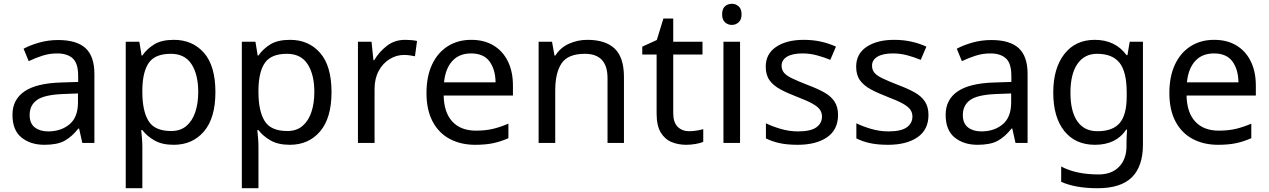

<svg xmlns="http://www.w3.org/2000/svg" viewBox="-20 -757 6723 1017"><path d="M288 -545Q386 -545 433 -502Q480 -459 480 -365V0H416L399 -76H395Q360 -32 321.5 -11Q283 10 215 10Q142 10 94 -28.5Q46 -67 46 -149Q46 -229 109 -272.5Q172 -316 303 -320L394 -323V-355Q394 -422 365 -448Q336 -474 283 -474Q241 -474 203 -461.5Q165 -449 132 -433L105 -499Q140 -518 188 -531.5Q236 -545 288 -545ZM314 -259Q214 -255 175.5 -227Q137 -199 137 -148Q137 -103 164.5 -82Q192 -61 235 -61Q303 -61 348 -98.5Q393 -136 393 -214V-262Z M901 -546Q1000 -546 1060.5 -477Q1121 -408 1121 -269Q1121 -132 1060.5 -61Q1000 10 900 10Q838 10 797.5 -13.5Q757 -37 734 -68H728Q730 -51 732 -25Q734 1 734 20V240H646V-536H718L730 -463H734Q758 -498 797 -522Q836 -546 901 -546ZM885 -472Q803 -472 769.5 -426Q736 -380 734 -286V-269Q734 -170 766.5 -116.5Q799 -63 887 -63Q936 -63 967.5 -90Q999 -117 1014.5 -163.5Q1030 -210 1030 -270Q1030 -362 994.5 -417Q959 -472 885 -472Z M1516 -546Q1615 -546 1675.5 -477Q1736 -408 1736 -269Q1736 -132 1675.5 -61Q1615 10 1515 10Q1453 10 1412.5 -13.5Q1372 -37 1349 -68H1343Q1345 -51 1347 -25Q1349 1 1349 20V240H1261V-536H1333L1345 -463H1349Q1373 -498 1412 -522Q1451 -546 1516 -546ZM1500 -472Q1418 -472 1384.5 -426Q1351 -380 1349 -286V-269Q1349 -170 1381.5 -116.5Q1414 -63 1502 -63Q1551 -63 1582.5 -90Q1614 -117 1629.5 -163.5Q1645 -210 1645 -270Q1645 -362 1609.5 -417Q1574 -472 1500 -472Z M2126 -546Q2141 -546 2158.5 -544.5Q2176 -543 2189 -540L2178 -459Q2165 -462 2149.5 -464Q2134 -466 2120 -466Q2079 -466 2043 -443.5Q2007 -421 1985.5 -380.5Q1964 -340 1964 -286V0H1876V-536H1948L1958 -438H1962Q1988 -482 2029 -514Q2070 -546 2126 -546Z M2476 -546Q2545 -546 2594.5 -516Q2644 -486 2670.5 -431.5Q2697 -377 2697 -304V-251H2330Q2332 -160 2376.5 -112.5Q2421 -65 2501 -65Q2552 -65 2591.5 -74.5Q2631 -84 2673 -102V-25Q2632 -7 2592 1.5Q2552 10 2497 10Q2421 10 2362.5 -21Q2304 -52 2271.5 -113.5Q2239 -175 2239 -264Q2239 -352 2268.5 -415Q2298 -478 2351.5 -512Q2405 -546 2476 -546ZM2475 -474Q2412 -474 2375.5 -433.5Q2339 -393 2332 -321H2605Q2604 -389 2573 -431.5Q2542 -474 2475 -474Z M3091 -546Q3187 -546 3236 -499.5Q3285 -453 3285 -349V0H3198V-343Q3198 -472 3078 -472Q2989 -472 2955 -422Q2921 -372 2921 -278V0H2833V-536H2904L2917 -463H2922Q2948 -505 2994 -525.5Q3040 -546 3091 -546Z M3630 -62Q3650 -62 3671 -65.5Q3692 -69 3705 -73V-6Q3691 1 3665 5.5Q3639 10 3615 10Q3573 10 3537.5 -4.5Q3502 -19 3480 -55Q3458 -91 3458 -156V-468H3382V-510L3459 -545L3494 -659H3546V-536H3701V-468H3546V-158Q3546 -109 3569.5 -85.5Q3593 -62 3630 -62Z M3857 -737Q3877 -737 3892.5 -723.5Q3908 -710 3908 -681Q3908 -653 3892.5 -639Q3877 -625 3857 -625Q3835 -625 3820 -639Q3805 -653 3805 -681Q3805 -710 3820 -723.5Q3835 -737 3857 -737ZM3900 -536V0H3812V-536Z M4419 -148Q4419 -70 4361 -30Q4303 10 4205 10Q4149 10 4108.5 1Q4068 -8 4037 -24V-104Q4069 -88 4114.5 -74.5Q4160 -61 4207 -61Q4274 -61 4304 -82.5Q4334 -104 4334 -140Q4334 -160 4323 -176Q4312 -192 4283.5 -208Q4255 -224 4202 -244Q4150 -264 4113 -284Q4076 -304 4056 -332Q4036 -360 4036 -404Q4036 -472 4091.5 -509Q4147 -546 4237 -546Q4286 -546 4328.5 -536.5Q4371 -527 4408 -510L4378 -440Q4344 -454 4307 -464Q4270 -474 4231 -474Q4177 -474 4148.5 -456.5Q4120 -439 4120 -409Q4120 -387 4133 -371.5Q4146 -356 4176.5 -341.5Q4207 -327 4258 -307Q4309 -288 4345 -268Q4381 -248 4400 -219.5Q4419 -191 4419 -148Z M4898 -148Q4898 -70 4840 -30Q4782 10 4684 10Q4628 10 4587.5 1Q4547 -8 4516 -24V-104Q4548 -88 4593.5 -74.5Q4639 -61 4686 -61Q4753 -61 4783 -82.5Q4813 -104 4813 -140Q4813 -160 4802 -176Q4791 -192 4762.5 -208Q4734 -224 4681 -244Q4629 -264 4592 -284Q4555 -304 4535 -332Q4515 -360 4515 -404Q4515 -472 4570.5 -509Q4626 -546 4716 -546Q4765 -546 4807.5 -536.5Q4850 -527 4887 -510L4857 -440Q4823 -454 4786 -464Q4749 -474 4710 -474Q4656 -474 4627.5 -456.5Q4599 -439 4599 -409Q4599 -387 4612 -371.5Q4625 -356 4655.5 -341.5Q4686 -327 4737 -307Q4788 -288 4824 -268Q4860 -248 4879 -219.5Q4898 -191 4898 -148Z M5231 -545Q5329 -545 5376 -502Q5423 -459 5423 -365V0H5359L5342 -76H5338Q5303 -32 5264.5 -11Q5226 10 5158 10Q5085 10 5037 -28.5Q4989 -67 4989 -149Q4989 -229 5052 -272.5Q5115 -316 5246 -320L5337 -323V-355Q5337 -422 5308 -448Q5279 -474 5226 -474Q5184 -474 5146 -461.5Q5108 -449 5075 -433L5048 -499Q5083 -518 5131 -531.5Q5179 -545 5231 -545ZM5257 -259Q5157 -255 5118.5 -227Q5080 -199 5080 -148Q5080 -103 5107.5 -82Q5135 -61 5178 -61Q5246 -61 5291 -98.5Q5336 -136 5336 -214V-262Z M5779 -546Q5832 -546 5874.5 -526Q5917 -506 5947 -465H5952L5964 -536H6034V9Q6034 124 5975.5 182Q5917 240 5794 240Q5676 240 5601 206V125Q5680 167 5799 167Q5868 167 5907.5 126.5Q5947 86 5947 16V-5Q5947 -17 5948 -39.5Q5949 -62 5950 -71H5946Q5892 10 5780 10Q5676 10 5617.5 -63Q5559 -136 5559 -267Q5559 -395 5617.5 -470.5Q5676 -546 5779 -546ZM5791 -472Q5724 -472 5687 -418.5Q5650 -365 5650 -266Q5650 -167 5686.5 -114.5Q5723 -62 5793 -62Q5874 -62 5911 -105.5Q5948 -149 5948 -246V-267Q5948 -377 5910 -424.5Q5872 -472 5791 -472Z M6411 -546Q6480 -546 6529.5 -516Q6579 -486 6605.5 -431.5Q6632 -377 6632 -304V-251H6265Q6267 -160 6311.5 -112.5Q6356 -65 6436 -65Q6487 -65 6526.5 -74.5Q6566 -84 6608 -102V-25Q6567 -7 6527 1.5Q6487 10 6432 10Q6356 10 6297.5 -21Q6239 -52 6206.5 -113.5Q6174 -175 6174 -264Q6174 -352 6203.5 -415Q6233 -478 6286.5 -512Q6340 -546 6411 -546ZM6410 -474Q6347 -474 6310.5 -433.5Q6274 -393 6267 -321H6540Q6539 -389 6508 -431.5Q6477 -474 6410 -474Z"/></svg>

Font: Noto Sans Myanmar UI
Style: Regular
Weight: 400
Designer: Monotype Design Team
Foundry: Monotype Imaging Inc.
Version: Version 2.103; ttfautohint (v1.8.4.7-5d5b)